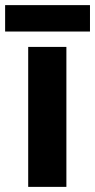

<svg xmlns="http://www.w3.org/2000/svg" viewBox="-32 -729 371 749"><path d="M227 0H78V-546H227ZM319 -709V-606H-12V-709Z"/></svg>

Font: Noto IKEA Simplified Chinese
Style: Bold
Weight: 700
Designer: Monotype Design Team
Foundry: Monotype Imaging Inc.
Version: Version 1.100